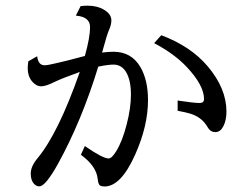

<svg xmlns="http://www.w3.org/2000/svg" viewBox="-20 -637 890 686"><path d="M112.8 -436Q116.7 -403.8 139.2 -403.8Q150.4 -403.8 180.2 -411.1Q180.7 -411.1 186.5 -412.6Q202.1 -415.5 272 -434.1L283.2 -437Q301.8 -503.4 301.8 -540Q301.8 -577.1 251 -581.1L268.1 -615.2Q281.2 -616.7 293 -616.7Q327.6 -616.7 351.1 -602.5Q377.9 -586.9 377.9 -564Q377.9 -548.3 369.1 -528.8Q362.8 -515.6 344.7 -449.2Q368.2 -452.1 385.7 -452.1Q449.7 -452.1 481.9 -397Q508.8 -350.6 508.8 -279.3Q508.8 -187 462.9 -84.5Q412.1 29.3 353.5 29.3Q343.3 29.3 337.4 25.9Q331.1 21.5 329.1 2.9Q324.7 -43.5 269 -84L283.2 -115.2Q347.2 -70.8 368.2 -70.8Q379.4 -70.8 395.5 -97.2Q417 -131.8 432.6 -192.4Q447.8 -251 447.8 -298.8Q447.8 -351.1 430.2 -379.9Q414.1 -406.2 385.3 -406.2Q366.2 -406.2 331.1 -398.9Q272 -205.6 187.5 -52.2Q142.6 28.8 120.6 28.8Q110.4 28.8 102.1 20.5Q89.8 7.8 89.8 -16.6Q89.8 -42.5 113.8 -71.3Q188 -160.2 265.1 -379.9Q202.1 -357.4 174.8 -344.2Q144 -328.6 126.5 -328.6Q111.8 -328.6 98.1 -342.3Q79.1 -361.3 79.1 -394Q79.1 -403.3 81.1 -418ZM614.7 -277.8Q672.9 -269 693.4 -269Q709 -269 709 -283.2Q709 -332 647 -397.9Q603.5 -444.3 530.8 -482.9L556.2 -511.2Q661.6 -471.7 722.2 -399.9Q789.1 -320.8 789.1 -238.3Q789.1 -207 777.8 -185.5Q767.1 -165 750 -165Q734.9 -165 727.1 -175.3Q725.1 -176.8 718.8 -187.5Q698.7 -219.2 659.7 -231Q644 -235.8 614.7 -241.2Z"/></svg>

Font: BIZ UDPMincho
Style: Regular
Weight: 400
Designer: TypeBank Co., Ltd.
Foundry: Morisawa Inc.
Version: Version 1.06